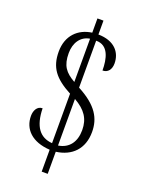

<svg xmlns="http://www.w3.org/2000/svg" viewBox="-156 -835 746 988"><g transform="rotate(20 217.0 -340.5)"><path d="M201 -41V79H234V-42C319 -53 375 -108 375 -201C375 -275 342 -336 234 -393V-650C302 -651 317 -581 317 -517C346 -517 363 -539 363 -572C363 -633 322 -683 234 -684V-760H201V-682C127 -672 72 -620 72 -532C72 -445 109 -397 201 -348V-77C133 -82 96 -130 94 -229C64 -229 51 -200 51 -172C51 -100 102 -47 201 -41ZM201 -649V-412C147 -443 123 -473 123 -542C123 -598 151 -641 201 -649ZM234 -76V-331C296 -296 324 -255 324 -193C324 -129 293 -85 234 -76Z"/></g></svg>

Font: Noto Serif Hebrew ExtraCondensed Light
Style: Regular
Weight: 300
Width: 2
Designer: Monotype Design Team
Foundry: Monotype Imaging Inc.
Version: Version 2.004